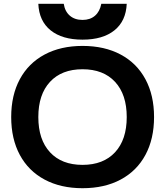

<svg xmlns="http://www.w3.org/2000/svg" viewBox="-20 -982 871 1012"><path d="M39 -365Q39 -480 84.5 -564.5Q130 -649 215 -694.5Q300 -740 415 -740Q531 -740 616 -694.5Q701 -649 746.5 -564.5Q792 -480 792 -365Q792 -250 746.5 -165.5Q701 -81 616 -35.5Q531 10 415 10Q300 10 215 -35.5Q130 -81 84.5 -165.5Q39 -250 39 -365ZM415 -113Q525 -113 586.5 -179.5Q648 -246 648 -365Q648 -484 586.5 -550.5Q525 -617 415 -617Q305 -617 243.5 -550.5Q182 -484 182 -365Q182 -246 243.5 -179.5Q305 -113 415 -113ZM182 -962H316Q322 -922 348 -899.5Q374 -877 415 -877Q455 -877 480.5 -899Q506 -921 514 -962H648Q644 -871 583 -822Q522 -773 415 -773Q308 -773 247 -822Q186 -871 182 -962Z"/></svg>

Font: Enso
Style: Bold
Weight: 700
Designer: Coji Morishita
Foundry: UNDERFOREST DESIGN
Version: Version 1.000